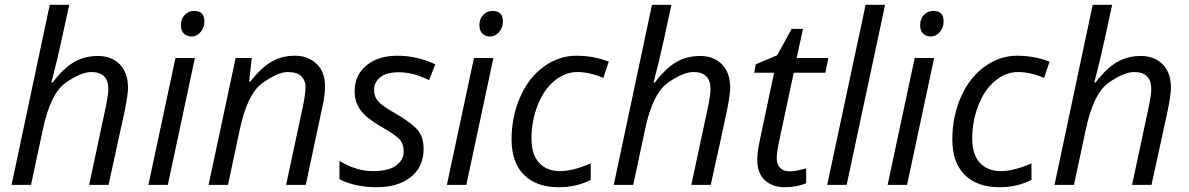

<svg xmlns="http://www.w3.org/2000/svg" viewBox="-20 -780 5017 810"><path d="M437 -403.8Q437 -476.1 365.2 -476.1Q321.8 -476.1 257.1 -430.9Q192.4 -385.7 160.2 -231L110.8 0H28.8L189.9 -759.8H272Q263.2 -719.7 242.4 -623.3Q221.7 -526.9 196.8 -432.1H202.1Q248 -492.2 292.5 -518.1Q336.9 -543.9 393.6 -543.9Q450.2 -543.9 485.1 -508.8Q520 -473.6 520 -409.2Q520 -378.9 504.9 -306.6Q489.7 -234.4 438 0H356L428.2 -337.9Q437 -383.8 437 -403.8Z M799.3 -733.9Q842.3 -733.9 842.3 -689.9Q842.3 -663.1 825.9 -644.5Q809.6 -626 789.1 -626Q768.6 -626 755.9 -638.2Q743.2 -650.4 743.2 -674.8Q743.2 -699.2 758.8 -716.6Q774.4 -733.9 799.3 -733.9ZM688 0H606L720.2 -535.2H802.2Z M991.2 -231.9 941.9 0H859.9L974.1 -535.2H1042L1031.2 -436H1036.1Q1083 -495.6 1126.5 -520.3Q1169.9 -544.9 1224.6 -544.9Q1279.3 -544.9 1315.2 -511Q1351.1 -477.1 1351.1 -416Q1351.1 -377.4 1339.8 -328.1L1270 0H1187L1259.3 -337.9Q1269 -388.7 1269 -414.1Q1269 -439.5 1251.7 -457.8Q1234.4 -476.1 1193.4 -476.1Q1152.3 -476.1 1087.6 -429.9Q1022.9 -383.8 991.2 -231.9Z M1476.1 -395Q1476.1 -462.4 1525.4 -503.7Q1574.7 -544.9 1656.7 -544.9Q1738.8 -544.9 1816.4 -508.8L1790 -441.9L1762.7 -454.1Q1713.4 -475.1 1661.6 -475.1Q1609.9 -475.1 1584 -453.9Q1558.1 -432.6 1558.1 -402.3Q1558.1 -372.1 1575.4 -352.5Q1592.8 -333 1646 -302.7Q1699.2 -272.5 1733.2 -241Q1767.1 -209.5 1767.1 -151.9Q1767.1 -75.7 1713.1 -33Q1659.2 9.8 1568.8 9.8Q1478.5 9.8 1412.1 -23.9V-101.1Q1483.9 -58.1 1552.2 -58.1Q1620.6 -58.1 1651.9 -82.3Q1683.1 -106.4 1683.1 -139.6Q1683.1 -172.9 1666 -191.9Q1648.9 -210.9 1588.9 -245.1Q1528.8 -279.3 1502.4 -313.7Q1476.1 -348.1 1476.1 -395Z M2058.6 -733.9Q2101.6 -733.9 2101.6 -689.9Q2101.6 -663.1 2085.2 -644.5Q2068.8 -626 2048.3 -626Q2027.8 -626 2015.1 -638.2Q2002.4 -650.4 2002.4 -674.8Q2002.4 -699.2 2018.1 -716.6Q2033.7 -733.9 2058.6 -733.9ZM1947.3 0H1865.2L1979.5 -535.2H2061.5Z M2472.2 -90.8V-21Q2411.6 9.8 2337.4 9.8Q2242.7 9.8 2190.4 -42.5Q2138.2 -94.7 2138.2 -191.4Q2138.2 -288.1 2174.3 -370.4Q2210.4 -452.6 2274.2 -498.8Q2337.9 -544.9 2411.1 -544.9Q2484.4 -544.9 2548.3 -520L2525.4 -451.2Q2467.3 -476.1 2415.5 -476.1Q2363.8 -476.1 2318.6 -438.7Q2273.4 -401.4 2247.8 -334.7Q2222.2 -268.1 2222.2 -197.8Q2222.2 -127.4 2254.6 -92.8Q2287.1 -58.1 2342.3 -58.1Q2397.5 -58.1 2472.2 -90.8Z M2977.5 -403.8Q2977.5 -476.1 2905.8 -476.1Q2862.3 -476.1 2797.6 -430.9Q2732.9 -385.7 2700.7 -231L2651.4 0H2569.3L2730.5 -759.8H2812.5Q2803.7 -719.7 2783 -623.3Q2762.2 -526.9 2737.3 -432.1H2742.7Q2788.6 -492.2 2833 -518.1Q2877.4 -543.9 2934.1 -543.9Q2990.7 -543.9 3025.6 -508.8Q3060.5 -473.6 3060.5 -409.2Q3060.5 -378.9 3045.4 -306.6Q3030.3 -234.4 2978.5 0H2896.5L2968.8 -337.9Q2977.5 -383.8 2977.5 -403.8Z M3174.8 -106Q3174.8 -138.2 3183.6 -179.2L3245.6 -473.1H3161.6L3168.5 -508.8L3258.8 -546.9L3319.8 -658.2H3367.7L3340.8 -535.2H3474.6L3461.9 -473.1H3328.6L3265.6 -178.2Q3256.8 -135.7 3256.8 -111.3Q3256.8 -86.9 3270.8 -72Q3284.7 -57.1 3311 -57.1Q3337.4 -57.1 3380.9 -69.8V-6.8Q3340.3 9.8 3290 9.8Q3239.7 9.8 3207.3 -19.3Q3174.8 -48.3 3174.8 -106Z M3551.8 0H3469.7L3631.8 -759.8H3713.9Z M3918 -733.9Q3960.9 -733.9 3960.9 -689.9Q3960.9 -663.1 3944.6 -644.5Q3928.2 -626 3907.7 -626Q3887.2 -626 3874.5 -638.2Q3861.8 -650.4 3861.8 -674.8Q3861.8 -699.2 3877.4 -716.6Q3893.1 -733.9 3918 -733.9ZM3806.6 0H3724.6L3838.9 -535.2H3920.9Z M4331.5 -90.8V-21Q4271 9.8 4196.8 9.8Q4102.1 9.8 4049.8 -42.5Q3997.6 -94.7 3997.6 -191.4Q3997.6 -288.1 4033.7 -370.4Q4069.8 -452.6 4133.5 -498.8Q4197.3 -544.9 4270.5 -544.9Q4343.8 -544.9 4407.7 -520L4384.8 -451.2Q4326.7 -476.1 4274.9 -476.1Q4223.1 -476.1 4178 -438.7Q4132.8 -401.4 4107.2 -334.7Q4081.5 -268.1 4081.5 -197.8Q4081.5 -127.4 4114 -92.8Q4146.5 -58.1 4201.7 -58.1Q4256.8 -58.1 4331.5 -90.8Z M4836.9 -403.8Q4836.9 -476.1 4765.1 -476.1Q4721.7 -476.1 4657 -430.9Q4592.3 -385.7 4560.1 -231L4510.7 0H4428.7L4589.8 -759.8H4671.9Q4663.1 -719.7 4642.3 -623.3Q4621.6 -526.9 4596.7 -432.1H4602.1Q4647.9 -492.2 4692.4 -518.1Q4736.8 -543.9 4793.5 -543.9Q4850.1 -543.9 4885 -508.8Q4919.9 -473.6 4919.9 -409.2Q4919.9 -378.9 4904.8 -306.6Q4889.6 -234.4 4837.9 0H4755.9L4828.1 -337.9Q4836.9 -383.8 4836.9 -403.8Z"/></svg>

Font: OpenSans-Italic
Style: Italic
Weight: 400
Italic angle: -12°
Foundry: Ascender Corporation
Version: Version 1.10